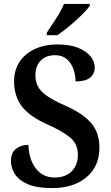

<svg xmlns="http://www.w3.org/2000/svg" viewBox="-20 -951 567 981"><path d="M246 10Q169 10 123 -9.5Q77 -29 56.5 -61Q36 -93 36 -129Q36 -171 62 -191Q88 -211 125 -211Q128 -134 164 -89Q200 -44 258 -44Q315 -44 346.5 -76Q378 -108 378 -160Q378 -214 340.5 -246.5Q303 -279 225 -314Q132 -355 92 -407Q52 -459 52 -536Q52 -594 81 -636.5Q110 -679 160 -701.5Q210 -724 273 -724Q336 -724 378.5 -707Q421 -690 442.5 -663Q464 -636 464 -607Q464 -573 440 -554Q416 -535 366 -535Q366 -568 355 -598.5Q344 -629 321 -649Q298 -669 261 -669Q215 -669 188 -641.5Q161 -614 161 -566Q161 -534 174 -509Q187 -484 220 -461Q253 -438 312 -412Q403 -372 445.5 -322.5Q488 -273 488 -197Q488 -101 422 -45.5Q356 10 246 10ZM219 -784Q240 -815 266.5 -856Q293 -897 307 -931H439V-921Q427 -904 398.5 -875.5Q370 -847 335.5 -818.5Q301 -790 273 -771H219Z"/></svg>

Font: Noto Serif Ethiopic SemiCondensed SemiBold
Style: Regular
Weight: 600
Width: 4
Designer: Monotype Design Team
Foundry: Monotype Imaging Inc.
Version: Version 2.102; ttfautohint (v1.8.4.7-5d5b)